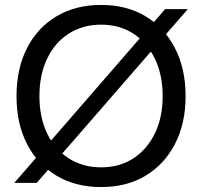

<svg xmlns="http://www.w3.org/2000/svg" viewBox="-20 -742 820 779"><path d="M390 17Q287 17 209.5 -29Q132 -75 89.5 -158Q47 -241 47 -352Q47 -463 89.5 -546.5Q132 -630 209.5 -676Q287 -722 390 -722Q494 -722 570.5 -676Q647 -630 690 -546.5Q733 -463 733 -352Q733 -241 690 -158Q647 -75 570.5 -29Q494 17 390 17ZM390 -63Q465 -63 521 -99.5Q577 -136 608.5 -201Q640 -266 640 -352Q640 -438 608.5 -503.5Q577 -569 521 -605.5Q465 -642 390 -642Q316 -642 259 -605.5Q202 -569 171 -503.5Q140 -438 140 -352Q140 -266 171 -201Q202 -136 259 -99.5Q316 -63 390 -63ZM129 0H38L650 -705H742Z"/></svg>

Font: TikTok Sans 24pt
Style: Regular
Weight: 400
Version: Version 4.000